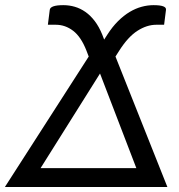

<svg xmlns="http://www.w3.org/2000/svg" viewBox="-64 -744 713 764"><path d="M478.5 -75 334 -451.5 97.5 -75ZM602 0H-44.5L289 -519L280 -542.5Q258.5 -597.5 227 -621.5Q195.5 -645.5 158 -645.5H126.5L134 -705Q136.5 -723.5 188 -723.5Q211.5 -723.5 233.8 -717Q256 -710.5 276 -696.5Q296 -682.5 313 -660.2Q330 -638 343 -606L350.5 -586.5L363 -606Q383.5 -638 406 -660.2Q428.5 -682.5 452 -696.5Q475.5 -710.5 499.5 -717Q523.5 -723.5 547 -723.5Q599 -723.5 596.5 -705L589 -645.5H558Q520.5 -645.5 483 -621.5Q445.5 -597.5 410.5 -542.5L395.5 -519Z"/></svg>

Font: Lato 2
Style: Italic
Weight: 400
Italic angle: -7°
Designer: Lukasz Dziedzic with Adam Twardoch and Botio Nikoltchev
Foundry: tyPoland Lukasz Dziedzic
Version: Version 2.015; 2015-08-06; http://www.latofonts.com/